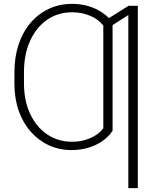

<svg xmlns="http://www.w3.org/2000/svg" viewBox="-20 -757 815 981"><path d="M555.2 -380.4V-88.9Q534.7 -57.6 502.4 -35.6Q470.2 -13.7 430.4 -2Q390.6 9.8 346.2 9.8Q283.2 9.8 230 -14.6Q176.8 -39.1 137 -84.2Q97.2 -129.4 75.4 -191.7Q53.7 -253.9 53.7 -329.1V-362.8L102.5 -363.8V-329.1Q103 -240.2 134.8 -173.6Q166.5 -106.9 221.9 -69.8Q277.3 -32.7 349.1 -32.7Q398.4 -32.7 441.4 -51.3Q484.4 -69.8 507.8 -101.1V-380.4ZM555.2 -643.1V-338.4H507.8V-626.5Q482.9 -658.7 440.2 -676.5Q397.5 -694.3 349.1 -694.3Q275.9 -694.3 220.5 -655.8Q165 -617.2 133.8 -548.3Q102.5 -479.5 102.5 -388.2V-341.8H53.7V-388.2Q53.7 -465.3 75 -529.3Q96.2 -593.3 135.7 -639.9Q175.3 -686.5 229.5 -711.9Q283.7 -737.3 349.1 -737.3Q391.6 -737.3 430.4 -726.1Q469.2 -714.8 501.2 -693.6Q533.2 -672.4 555.2 -643.1ZM684.1 -727.5V204.1H635.7V-680.2L528.3 -611.3V-659.2L637.2 -727.5Z"/></svg>

Font: Inter 24pt ExtraLight
Style: Regular
Weight: 250
Designer: Rasmus Andersson
Foundry: rsms
Version: Version 4.001;git-66647c0bb